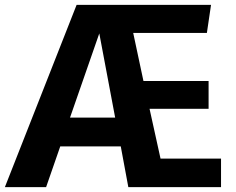

<svg xmlns="http://www.w3.org/2000/svg" viewBox="-42 -767 967 787"><path d="M616 -117 571 -321H813V-435H546L504 -632H806L823 -747H272L-22 0H147L205 -167H453L484 0H864V-117ZM245 -285 365 -630 430 -285Z"/></svg>

Font: Glow Sans TC Normal
Style: Bold
Weight: 700
Designer: Ryoko NISHIZUKA (kana, bopomofo & ideographs); Paul D. Hunt (Latin, Greek & Cyrillic); Sandoll Communications, Soo-young
Version: Version 0.93